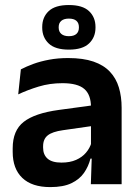

<svg xmlns="http://www.w3.org/2000/svg" viewBox="-20 -733 554 764"><path d="M341.5 0 345.5 -119.5 342 -131V-284.5V-307Q342 -356 315.5 -379Q289 -402 228.5 -402Q178 -402 133.8 -388.5Q89.5 -375 52.5 -357.5L63 -457Q85 -468.5 113 -478.8Q141 -489 175.8 -495.5Q210.5 -502 251 -502Q311 -502 351.8 -488Q392.5 -474 417.2 -447.8Q442 -421.5 453 -385Q464 -348.5 464 -304V0ZM180 11.5Q107 11.5 68.8 -25Q30.5 -61.5 30.5 -128.5V-143Q30.5 -214 74.5 -248.2Q118.5 -282.5 213.5 -295.5L353.5 -314.5L360.5 -233.5L231 -215Q188 -209 169.8 -194.2Q151.5 -179.5 151.5 -151V-145.5Q151.5 -117.5 169.2 -101.8Q187 -86 224.5 -86Q258.5 -86 282.8 -96.8Q307 -107.5 322.2 -125.5Q337.5 -143.5 344 -165.5L361.5 -102H340Q332 -70.5 314.2 -45Q296.5 -19.5 264.2 -4Q232 11.5 180 11.5ZM148 -623V-625.5Q148 -664.5 173.8 -688.8Q199.5 -713 254 -713Q308.5 -713 334.2 -688.8Q360 -664.5 360 -625.5V-623Q360 -584.5 334.2 -560Q308.5 -535.5 254 -535.5Q199.5 -535.5 173.8 -560Q148 -584.5 148 -623ZM213.5 -623.5Q213.5 -607 224 -598Q234.5 -589 254 -589Q274 -589 284 -598Q294 -607 294 -623.5V-625Q294 -641.5 284 -650.2Q274 -659 254 -659Q234.5 -659 224 -650.2Q213.5 -641.5 213.5 -625Z"/></svg>

Font: Anek Bangla
Style: Semi-bold
Weight: 600
Designer: Sulekha Rajkumar (Bangla), Yesha Goshar (Latin)
Foundry: Ek Type
Version: Version 1.002;March 21, 2022;FontCreator 13.0.0.2683 64-bit